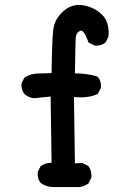

<svg xmlns="http://www.w3.org/2000/svg" viewBox="-20 -757 540 787"><path d="M209.5 9.8Q174.8 11.7 148.9 -5.4L147.9 -6.3L147 -7.3Q132.3 -23.9 134.8 -50.8V-52.7L135.7 -54.2L145.5 -73.7L146.5 -75.7L148.9 -77.1Q167 -90.3 191.4 -89.8L187.5 -361.3L120.1 -354.5H119.1H118.2Q97.7 -356.9 81.5 -370.6L81.1 -371.1L80.6 -371.6Q65.9 -388.2 68.4 -414.1V-416L69.3 -417.5L79.1 -437L80.6 -439.5L83 -440.9Q108.9 -456.1 141.6 -456.1Q167 -456.1 191.4 -457.5Q192.4 -526.9 194.1 -570.8Q195.8 -614.7 198.2 -634.8Q203.6 -678.7 238.8 -710.4Q274.4 -742.7 320.3 -735.4Q364.7 -728 396.5 -698.7Q429.2 -668 424.8 -608.9V-606.9L423.8 -605L414.1 -585.4L413.1 -583.5L411.6 -582.5Q395 -567.9 369.1 -570.3H367.2L365.7 -571.3L346.2 -581.1L342.8 -583L341.3 -586.9Q332 -614.3 320.8 -627Q316.9 -631.3 313.5 -631.6Q310.1 -631.8 303.7 -627.9Q297.4 -624 293.9 -616.7Q290.5 -609.4 290 -598.1Q289.6 -585.9 288.8 -549.8Q288.1 -513.7 287.1 -456.1Q335 -456.5 377 -443.8L379.4 -442.9L381.3 -440.9Q396 -424.3 393.6 -398.4V-396.5L392.6 -395L382.8 -375.5L381.3 -372.6L378.4 -371.1Q359.9 -362.3 335.9 -359.4Q312 -356.4 283.2 -359.4L287.1 -87.4L314.9 -88.9H317.4L319.8 -87.9L339.4 -78.1L341.3 -77.1L342.8 -75.2Q356.9 -56.6 354.5 -30.3V-28.3L353.5 -26.9L343.8 -7.3L342.8 -5.4L340.8 -3.9Q324.7 7.3 305.7 9.8H305.2H304.7Z"/></svg>

Font: NaikaiFont
Style: Bold
Weight: 700
Version: Version 1.89